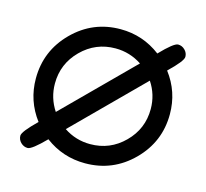

<svg xmlns="http://www.w3.org/2000/svg" viewBox="-68 -477 593 553"><g transform="rotate(15 228.0 -200.0)"><path d="M428.5 -370.8Q428.5 -358.2 387.9 -319.3Q428.2 -266.4 428.2 -199.7Q428.2 -117.2 369.6 -58.6Q311 0 228.3 0Q161.6 0 108.9 -39.6Q69.8 0.2 57.4 0.2Q45.7 0.2 36.9 -8.4Q28.1 -17.1 28.1 -28.8Q28.1 -41 68.6 -80.3Q28.6 -133.3 28.6 -199.7Q28.6 -282.5 87.2 -341.1Q145.8 -399.7 228.3 -399.7Q294.9 -399.7 347.9 -359.4Q386.7 -399.9 399.4 -399.9Q411.1 -399.9 419.8 -391.2Q428.5 -382.6 428.5 -370.8ZM307.1 -318.8Q271.2 -342.5 228.3 -342.5Q169.4 -342.5 127.4 -300.7Q85.4 -258.8 85.4 -199.7Q85.4 -157 109.1 -121.1ZM371.1 -199.7Q371.1 -242.7 347.4 -278.3L149.7 -80.8Q185.1 -57.1 228.3 -57.1Q287.4 -57.1 329.2 -98.9Q371.1 -140.6 371.1 -199.7Z"/></g></svg>

Font: EnergyBar
Style: Regular
Weight: 400
Italic angle: -10°
Version: 1.0 2000-03-28